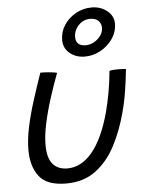

<svg xmlns="http://www.w3.org/2000/svg" viewBox="-57 -864 703 933"><g transform="rotate(-5 294.5 -397.0)"><path d="M485 -503.5Q500 -507.5 526 -507.5Q536 -507.5 547.8 -507Q559.5 -506.5 565.5 -505.5Q560.5 -454 552 -400Q543.5 -346 529.5 -294.5Q506.5 -208 468.5 -135.8Q430.5 -63.5 371.8 -20Q313 23.5 228.5 23.5Q134 23.5 96.5 -25.8Q59 -75 59 -154.5Q59 -206 72 -266.8Q85 -327.5 105.8 -392.8Q126.5 -458 149.5 -524Q157 -524 168 -523.8Q179 -523.5 188 -522.5Q199.5 -521.5 211 -520Q222.5 -518.5 230.5 -516Q208.5 -458 188.8 -396Q169 -334 156.5 -276Q144 -218 144 -171.5Q144 -108.5 169 -78.8Q194 -49 241 -49Q308.5 -49 362 -113.2Q415.5 -177.5 450 -303.5Q462 -349 471 -398.8Q480 -448.5 485 -503.5ZM372.5 -583Q329 -583 299 -607.8Q269 -632.5 269 -672.5Q269 -713 291 -746Q313 -779 348.5 -798.5Q384 -818 425 -818Q469 -818 500.2 -792.8Q531.5 -767.5 531.5 -730.5Q531.5 -690 508.5 -656.5Q485.5 -623 449.2 -603Q413 -583 372.5 -583ZM381.5 -637.5Q402 -637.5 421.5 -648.2Q441 -659 454 -676.8Q467 -694.5 467 -715Q467 -736 453 -749.8Q439 -763.5 413.5 -763.5Q380 -763.5 356.5 -738.8Q333 -714 333 -681.5Q333 -637.5 381.5 -637.5Z"/></g></svg>

Font: Grandstander Light
Style: Italic
Weight: 300
Italic angle: -15°
Designer: Tyler Finck
Foundry: Etcetera Type Co
Version: Version 1.200; ttfautohint (v1.8.3)